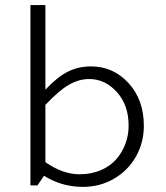

<svg xmlns="http://www.w3.org/2000/svg" viewBox="-20 -730 654 758"><path d="M159.2 -710V-376Q207 -426.8 248.3 -447.3Q289.6 -467.8 339.8 -467.8Q427.2 -467.8 487.5 -401.9Q547.9 -335.9 547.9 -232.9Q547.9 -167 516.6 -111.8Q485.4 -56.6 429.9 -24.4Q374.5 7.8 307.1 7.8Q223.6 7.8 153.8 -36.1L127.9 2H100.1V-710ZM332 -418Q292.5 -418 253.2 -396Q213.9 -374 159.2 -315.9V-89.8Q227.5 -42 293.9 -42Q340.3 -42 377.9 -58.1Q415.5 -74.2 439.2 -101.6Q462.9 -128.9 475.3 -162.8Q487.8 -196.8 487.8 -233.9Q487.8 -314.9 441.4 -366.5Q395 -418 332 -418Z"/></svg>

Font: IntelOne Mono Light
Style: Regular
Weight: 300
Designer: Fred Shallcrass
Foundry: Frere-Jones Type LLC
Version: Version 1.200;hotconv 1.1.0;makeotfexe 2.6.0;FJTRelease1.2